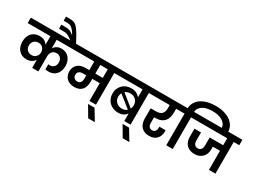

<svg xmlns="http://www.w3.org/2000/svg" viewBox="-98 -2054 4377 3318"><g transform="rotate(30 2090.0 -394.5)"><path d="M433.1 -162.1Q410.2 -124 369.1 -101.1Q329.1 -77.1 268.1 -77.1Q220.2 -77.1 182.1 -94.2Q142.6 -111.3 116.2 -142.1Q88.4 -172.9 74.2 -214.8Q59.1 -259.3 59.1 -310.1Q59.1 -360.4 74.2 -404.8Q88.9 -447.8 117.2 -479Q146.5 -509.8 185.1 -525.9Q222.2 -542 272.9 -542Q332 -542 371.1 -520Q410.2 -497.1 433.1 -460.9V-631.8H-21V-740.2H996.1V-631.8H557.1V-459Q578.1 -496.1 617.2 -519Q654.8 -542 711.9 -542Q758.8 -542 796.9 -524.9Q836.4 -505.4 861.8 -476.1Q888.7 -443.4 902.8 -403.8Q917 -358.9 917 -313Q917 -259.8 901.9 -216.8Q884.3 -171.4 857.9 -145Q828.6 -113.8 793 -100.1Q754.4 -85 710 -85Q670.9 -85 644 -91.8V-193.8Q654.3 -189.9 674.8 -189.9Q722.7 -189.9 754.9 -222.2Q786.1 -253.4 786.1 -310.1Q786.1 -363.8 754.9 -397.9Q723.1 -431.2 671.9 -431.2Q644.5 -431.2 621.1 -419.9Q598.1 -409.7 585 -391.1Q569.8 -372.1 564 -350.1Q557.1 -327.6 557.1 -300.8V0H433.1ZM189.9 -309.1Q189.9 -252 224.1 -219.2Q256.8 -185.1 311 -185.1Q341.3 -185.1 365.2 -195.8Q387.2 -206.1 402.8 -225.1Q419.4 -246.1 425.8 -265.1Q433.1 -287.6 433.1 -309.1Q433.1 -331.1 425.8 -354Q419.4 -373 402.8 -394Q386.7 -412.6 366.2 -421.9Q343.8 -432.1 312 -432.1Q260.7 -432.1 226.1 -398.9Q189.9 -365.7 189.9 -309.1Z M704.6 -783.2Q678.2 -800.3 657.7 -807.1Q631.3 -815.9 610.4 -816.9Q594.2 -817.9 546.4 -817.9H496.6V-898.9H543.5Q587.4 -898.9 604.5 -897.9Q626 -897 651.4 -890.1Q672.4 -884.8 695.8 -871.1Q712.4 -861.3 749.5 -833Q716.8 -890.6 694.8 -915Q668.9 -945.3 647.5 -958Q622.6 -972.7 600.6 -975.1Q576.7 -978 548.8 -978H496.6V-1060.1H546.4Q572.3 -1060.1 610.4 -1058.1Q638.2 -1055.2 662.6 -1044.9Q685.5 -1035.2 708.5 -1015.1Q729.5 -995.1 756.3 -958Q784.7 -918.5 812.5 -868.2Q833 -833 883.8 -736.8H773.4Z M1222.7 -185.1Q1264.6 -185.1 1286.6 -212.9Q1307.6 -241.2 1307.6 -289.1V-355H1235.4Q1192.4 -355 1165.5 -334Q1138.7 -311.5 1138.7 -270Q1138.7 -230.5 1162.6 -208Q1187 -185.1 1222.7 -185.1ZM954.6 -631.8V-740.2H1817.4V-631.8H1706.5V0H1576.7V-355H1427.7V-295.9Q1427.7 -190.9 1376.5 -133.8Q1324.7 -76.2 1224.6 -76.2Q1178.2 -76.2 1139.6 -89.8Q1102.1 -103 1074.7 -128.9Q1046.4 -155.8 1033.7 -189.9Q1018.6 -225.6 1018.6 -269Q1018.6 -316.4 1035.6 -353Q1052.7 -389.6 1080.6 -413.1Q1110.4 -436.5 1148.4 -448.2Q1185.5 -460 1231.4 -460H1307.6V-631.8ZM1427.7 -460H1576.7V-631.8H1427.7Z M1840.3 271H1707.5L1581.5 57.1H1710.4Z M2271.5 -150.9Q2247.6 -115.2 2204.6 -92.8Q2162.6 -70.8 2100.6 -70.8Q2046.9 -70.8 2004.4 -88.9Q1960.4 -105.5 1926.3 -138.2Q1894.5 -168.5 1875.5 -214.8Q1856.4 -257.8 1856.4 -314Q1856.4 -369.6 1875.5 -411.1Q1895 -456.5 1926.3 -486.8Q1957 -517.6 2002.4 -535.2Q2044.9 -551.8 2098.1 -551.8Q2159.2 -551.8 2201.2 -529.8Q2246.6 -505.9 2271.5 -474.1V-631.8H1776.4V-740.2H2506.3V-631.8H2396.5V0H2271.5ZM1969.2 -314Q1969.2 -279.3 1982.4 -251Q1993.2 -224.1 2016.6 -204.1Q2039.1 -183.6 2065.4 -173.8Q2092.8 -164.1 2125.5 -164.1Q2159.2 -164.1 2183.6 -173.8Q2207 -182.1 2227.5 -199.2L1988.3 -390.1Q1969.2 -356.9 1969.2 -314ZM2024.4 -433.1 2261.2 -242.2Q2278.3 -280.3 2278.3 -314.9Q2278.3 -344.7 2268.6 -372.1Q2258.3 -399.9 2239.3 -419.9Q2219.7 -440.9 2191.4 -454.1Q2164.1 -466.8 2125.5 -466.8Q2064 -466.8 2024.4 -433.1Z M2529.3 271H2396.5L2270.5 57.1H2399.4Z M3039.6 -631.8H2941.4V-563Q2941.4 -508.3 2929.2 -461.9Q2916 -415.5 2889.2 -382.8Q2860.8 -350.1 2816.4 -332Q2772.5 -314 2706.5 -314H2684.6V-201.2Q2684.6 -158.2 2704.1 -129.9Q2724.1 -101.1 2765.1 -101.1Q2802.7 -101.1 2824.2 -127Q2845.2 -152.3 2845.2 -193.8V-219.2H2969.2Q2970.2 -214.4 2970.2 -207V-198.2Q2970.2 -103.5 2917.5 -47.9Q2865.2 8.8 2767.1 8.8Q2710.4 8.8 2675.3 -7.8Q2634.8 -24.4 2609.4 -53.2Q2583.5 -82 2570.3 -122.1Q2556.2 -163.6 2556.2 -207V-418.9H2659.2Q2742.2 -418.9 2777.3 -457Q2812.5 -495.1 2812.5 -563V-631.8H2465.3V-740.2H3039.6Z M3108.9 -631.8H2998V-740.2H3108.9Q3111.8 -804.7 3144 -858.9Q3175.8 -912.1 3229 -945.8Q3281.7 -980.5 3355 -1000Q3427.2 -1018.1 3514.2 -1018.1Q3602.1 -1018.1 3676.3 -998Q3750.5 -978 3804.2 -940.9Q3856.9 -904.8 3889.2 -849.1Q3918.9 -795.4 3918.9 -728V-710.9H3790V-726.1Q3790 -775.4 3766.1 -811Q3738.8 -847.7 3702.1 -869.1Q3663.6 -891.6 3614.3 -901.9Q3564.5 -912.1 3514.2 -912.1Q3470.7 -912.1 3416 -903.8Q3367.2 -895 3329.1 -875Q3291 -854 3265.1 -820.8Q3239.7 -788.1 3236.8 -740.2H3349.1V-631.8H3238.3V0H3108.9Z M4200.7 -631.8H4089.8V0H3960.4V-381.8H3817.9V-327.1Q3817.9 -282.7 3803.7 -241.2Q3789.1 -201.2 3760.7 -172.9Q3732.9 -144.5 3693.8 -127.9Q3655.3 -111.8 3603.5 -111.8Q3549.3 -111.8 3510.7 -127.9Q3468.8 -145.5 3442.9 -172.9Q3414.6 -202.6 3401.9 -241.2Q3387.7 -282.7 3387.7 -327.1V-492.2H3518.6V-330.1Q3518.6 -281.7 3540.5 -253.9Q3562 -225.1 3603.5 -225.1Q3645.5 -225.1 3668.5 -253.9Q3691.4 -282.7 3691.4 -330.1V-492.2H3960.4V-631.8H3306.6V-740.2H4200.7Z"/></g></svg>

Font: PoppinsZ SemiBold
Style: Regular
Weight: 600
Designer: Ninad Kale (Devanagari), Jonny Pinhorn (Latin)
Foundry: Indian Type Foundry
Version: Version 3.002;FEAKit 1.0